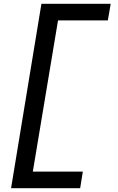

<svg xmlns="http://www.w3.org/2000/svg" viewBox="-20 -843 616 1006"><path d="M38 143H400L414 56H152L284 -736H545L560 -823H197Z"/></svg>

Font: Iosevka Sparkle Medium Oblique
Style: Regular
Weight: 500
Italic angle: -9°
Designer: Belleve Invis
Foundry: Belleve Invis
Version: Version 4.5.0; ttfautohint (v1.8.3)